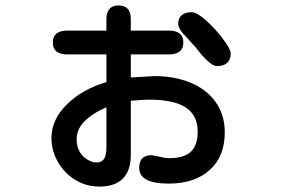

<svg xmlns="http://www.w3.org/2000/svg" viewBox="-20 -632 1040 709"><path d="M463 -431V-346L550 -351Q625 -351 684 -326.5Q743 -302 776.5 -255Q810 -208 810 -143Q810 -54 754 -4Q698 46 603 46Q494 46 494 -12Q494 -59 540 -59L590 -49L606 -48Q659 -48 684.5 -71.5Q710 -95 710 -146Q710 -206 666 -235Q622 -264 530 -264Q511 -264 463 -260V-59Q463 -2 433.5 27.5Q404 57 347 57Q298 57 257.5 32Q217 7 193.5 -34.5Q170 -76 170 -123Q170 -190 226.5 -246Q283 -302 373 -329V-431H229Q175 -431 175 -475Q175 -519 229 -519H373V-563Q373 -587 384.5 -599.5Q396 -612 418 -612Q440 -612 451.5 -599.5Q463 -587 463 -563V-519H604Q630 -519 643.5 -508Q657 -497 657 -475Q657 -453 643.5 -442Q630 -431 604 -431ZM291 -51Q314 -32 337 -32Q356 -32 364.5 -45.5Q373 -59 373 -89V-236Q317 -211 290 -182Q263 -153 263 -118Q263 -76 291 -51ZM688 -587Q707 -587 741.5 -556Q776 -525 804 -487.5Q832 -450 832 -434Q832 -412 819 -400Q806 -388 781 -388Q755 -388 701 -459L669 -494Q638 -525 638 -544Q638 -565 651 -576Q664 -587 688 -587Z"/></svg>

Font: 寒蝉全圆体 Bold
Style: Regular
Weight: 700
Designer: Warren2060
      Designed by Motoya company      

      [Varela Round]
      Joe Prince(Latin component); Avraham Cornf
Foundry: ChillType
Version: Version 3.200